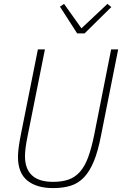

<svg xmlns="http://www.w3.org/2000/svg" viewBox="-20 -951 625 983"><path d="M210 -698 122 -258Q114 -219 111 -194.5Q108 -170 108 -150Q108 -87 143.5 -53.5Q179 -20 252 -20Q297 -20 330.5 -31.5Q364 -43 389 -71Q414 -99 431 -145Q448 -191 462 -259L549 -698H585L497 -256Q482 -178 461 -126.5Q440 -75 411 -44Q382 -13 343 -0.5Q304 12 252 12Q167 12 119.5 -27Q72 -66 72 -148Q72 -169 76 -199Q80 -229 88 -268L174 -698ZM375 -780 287 -917 308 -931 397 -806 530 -931 550 -915 413 -780Z"/></svg>

Font: IBM Plex Sans Cond ExtLt
Style: Italic
Weight: 200
Width: 3
Italic angle: -11°
Designer: Mike Abbink, Paul van der Laan, Pieter van Rosmalen
Foundry: Bold Monday
Version: Version 1.3